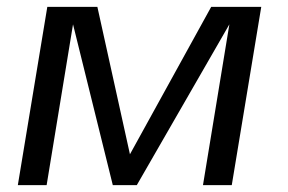

<svg xmlns="http://www.w3.org/2000/svg" viewBox="-20 -540 840 560"><path d="M379 0H309L193 -469L116 0H32L118 -520H264L359 -90L596 -520H742L656 0H572L649 -469Z"/></svg>

Font: Iosevka Aile Oblique
Style: Regular
Weight: 400
Italic angle: -9°
Designer: Belleve Invis
Foundry: Belleve Invis
Version: Version 31.1.0; ttfautohint (v1.8.4)